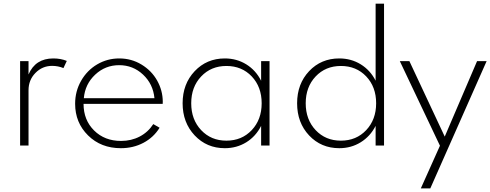

<svg xmlns="http://www.w3.org/2000/svg" viewBox="-20 -802 2702 1058"><path d="M90.8 0V-465.3H137.2V-391.6Q174.8 -480 273.9 -480Q314.9 -480 348.1 -466.3L329.6 -426.8Q300.3 -439 267.1 -439Q213.4 -439 175.3 -400.1Q137.2 -361.3 137.2 -304.7V0Z M394 -230Q394 -299.3 427 -356.9Q460 -414.6 515.6 -447.3Q571.3 -480 637.2 -480Q704.1 -480 759.8 -446.3Q815.4 -412.6 845.9 -358.2Q876.5 -303.7 877 -241.7Q877 -233.4 876.5 -229.5H440.4Q440.4 -140.6 498.5 -83Q556.6 -25.4 647 -25.4Q703.6 -25.4 749.8 -49.6Q795.9 -73.7 824.7 -118.2L859.4 -98.1Q826.7 -44.9 770.5 -15.1Q714.4 14.6 646 14.6Q536.6 14.6 465.3 -55.7Q394 -126 394 -230ZM636.7 -442.9Q560.1 -442.9 504.4 -390.6Q448.7 -338.4 441.9 -260.7H831.1Q823.7 -338.9 768.3 -390.9Q712.9 -442.9 636.7 -442.9Z M1218.8 14.6Q1119.1 14.6 1052.7 -55.9Q986.3 -126.5 986.3 -232.9Q986.3 -339.4 1052.7 -409.7Q1119.1 -480 1218.8 -480Q1284.2 -480 1336.9 -447.5Q1389.6 -415 1418.9 -356.9V-465.3H1465.3V0H1418.9V-108.4Q1389.6 -50.3 1336.9 -17.8Q1284.2 14.6 1218.8 14.6ZM1227.5 -26.9Q1312.5 -26.9 1367.2 -85Q1421.9 -143.1 1421.9 -232.9Q1421.9 -323.2 1367.2 -380.9Q1312.5 -438.5 1227.5 -438.5Q1143.1 -438.5 1088.4 -380.6Q1033.7 -322.8 1033.7 -232.9Q1033.7 -143.1 1088.4 -85Q1143.1 -26.9 1227.5 -26.9Z M1849.6 14.6Q1749.5 14.6 1683.3 -55.7Q1617.2 -126 1617.2 -232.9Q1617.2 -339.8 1683.3 -409.9Q1749.5 -480 1849.6 -480Q1915 -480 1967.8 -447.5Q2020.5 -415 2049.8 -357.4V-781.7H2096.2V0H2049.8V-108.4Q2020.5 -50.8 1967.8 -18.1Q1915 14.6 1849.6 14.6ZM1858.4 -26.9Q1943.4 -26.9 1998 -85Q2052.7 -143.1 2052.7 -232.9Q2052.7 -323.2 1998 -380.9Q1943.4 -438.5 1858.4 -438.5Q1773.9 -438.5 1719.2 -380.6Q1664.6 -322.8 1664.6 -232.9Q1664.6 -143.1 1719.2 -85Q1773.9 -26.9 1858.4 -26.9Z M2183.1 -465.3H2235.8L2430.7 -49.3L2608.9 -465.3H2661.6L2351.1 236.3H2298.8L2404.3 1Z"/></svg>

Font: Spartan MB Light
Style: Regular
Weight: 300
Designer: Matt Bailey, Mirko Velimirovic
Foundry: Matt Bailey
Version: Version 1.005